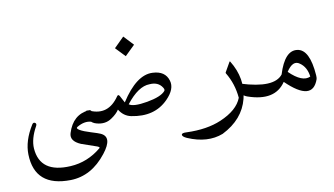

<svg xmlns="http://www.w3.org/2000/svg" viewBox="-74 -611 1851 1063"><g transform="rotate(-10 851.5 -80.0)"><path d="M333 2.4Q320.8 9.3 340.8 21Q360.8 32.7 400.9 44.9Q440.9 57.1 452.6 62.5Q514.2 90.3 447.3 175.3Q362.8 283.7 245.1 286.1Q43.5 289.6 38.6 106.4Q36.6 29.3 88.4 -53.7Q95.7 -65.4 105 -60.1Q114.7 -54.7 108.4 -42.5Q71.3 23.9 74.7 78.6Q85 220.2 258.3 210Q354 204.6 431.6 140.1Q438 135.3 422.9 128.9L335.4 98.6Q275.4 73.2 289.1 29.8Q319.3 -68.8 410.6 -77.1Q423.3 -78.1 427.5 -62.7Q431.6 -47.4 425.5 -28.8Q419.4 -10.3 412.6 -12.2Q375.5 -22.9 333 2.4Z M668.9 -445.8 720.2 -391.1 664.1 -336.4 612.8 -390.1Z M793.9 -220.2Q864.7 -217.3 881.3 -160.6Q896 -112.3 842.3 -58.1Q763.7 21.5 635.7 -4.4Q593.8 -13.2 569.8 -52.7Q555.7 -30.3 524.9 -9.8Q488.3 15.6 439.5 2Q395 -9.8 390.6 -62.5Q389.2 -84.5 415 -73.7Q513.2 -30.8 578.6 -126.5Q585.9 -137.2 593.3 -124.5L614.3 -85.4Q703.6 -224.6 793.9 -220.2ZM766.6 -160.6Q703.1 -160.2 633.8 -71.3Q657.7 -53.2 737.1 -67.1Q816.4 -81.1 840.3 -109.4Q846.2 -116.2 837.9 -128.9Q815.4 -164.6 766.6 -160.6Z M1224.1 -206.1Q1226.6 -210 1228.5 -206.1Q1293 -101.6 1264.9 9.5Q1236.8 120.6 1117.7 180.2Q1028.3 214.8 918.9 168Q892.6 156.2 894.5 145Q896 135.7 923.3 137.2Q1037.1 141.1 1117.2 106.9Q1214.8 65.4 1240.2 -1Q1233.4 -80.6 1193.4 -146.5Q1191.9 -149.4 1193.4 -152.3Z M1496.1 -86.9Q1535.6 -215.3 1605.5 -205.6Q1673.3 -196.3 1683.6 -49.8Q1684.6 -36.1 1682.6 -28.3Q1641.1 92.3 1500.5 -44.4Q1436 51.8 1287.6 0Q1247.6 -13.7 1244.1 -61Q1242.2 -83 1263.7 -76.2Q1443.8 -20 1496.1 -86.9ZM1531.7 -95.2Q1603 -25.4 1650.4 -47.9Q1643.6 -102.5 1606.4 -127.9Q1570.3 -154.8 1531.7 -95.2Z"/></g></svg>

Font: Amiri Typewriter
Style: Regular
Weight: 400
Monospace: yes
Designer: Khaled Hosny
Version: Version 1.1